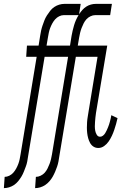

<svg xmlns="http://www.w3.org/2000/svg" viewBox="-51 -755 671 990"><path d="M-31 215 -27 157Q-15 157 -3 151Q9 145 17.5 135.5Q26 126 32.5 114Q39 102 43.5 90Q48 78 50.5 65.5Q53 53 55 41L138 -462H84L88 -520H148L156 -570Q158 -584 161 -597.5Q164 -611 168.5 -624Q173 -637 178 -650Q183 -663 191 -675.5Q199 -688 208 -699.5Q217 -711 229 -719Q241 -727 254.5 -731Q268 -735 281 -735H365L357 -682Q365 -694 374 -704Q383 -714 394 -721Q405 -728 417.5 -731.5Q430 -735 443 -735H526L517 -677H440Q428 -677 415.5 -671Q403 -665 394.5 -655.5Q386 -646 380 -634Q374 -622 369.5 -610Q365 -598 362 -585.5Q359 -573 357 -561L350 -520H502L444 -173Q442 -161 441 -149.5Q440 -138 439 -126.5Q438 -115 438 -103.5Q438 -92 440 -81Q442 -70 448 -60Q454 -50 465 -50Q473 -50 480 -55.5Q487 -61 491.5 -68.5Q496 -76 499.5 -83.5Q503 -91 506 -98.5Q509 -106 511.5 -113.5Q514 -121 516 -129Q518 -137 520 -145Q522 -153 523 -161L555 -146Q552 -131 547.5 -115.5Q543 -100 538 -85Q533 -70 526 -55Q519 -40 509.5 -26Q500 -12 486 -2Q472 8 456 8Q442 8 431 1Q420 -6 413.5 -18Q407 -30 403.5 -43Q400 -56 398.5 -69.5Q397 -83 397 -97Q397 -111 398 -125.5Q399 -140 401.5 -154Q404 -168 406 -182L452 -462H340L255 50Q253 64 250.5 77.5Q248 91 243.5 104Q239 117 233.5 130Q228 143 221 155.5Q214 168 204 179.5Q194 191 182 199Q170 207 156.5 211Q143 215 130 215L134 157Q146 157 158.5 151Q171 145 179.5 135.5Q188 126 194 114Q200 102 204.5 90Q209 78 212 65.5Q215 53 217 41L300 -462H179L94 50Q92 64 89.5 77.5Q87 91 82 104Q77 117 72 130Q67 143 59.5 155.5Q52 168 42.5 179.5Q33 191 21 199Q9 207 -4.5 211Q-18 215 -31 215ZM189 -520H310L318 -570Q323 -598 331 -625Q339 -652 354 -677H278Q266 -677 254 -671Q242 -665 233.5 -655.5Q225 -646 218.5 -634Q212 -622 207.5 -610Q203 -598 200.5 -585.5Q198 -573 196 -561Z"/></svg>

Font: Iosevka HT Light Extended
Style: Italic
Weight: 300
Width: 7
Italic angle: -9°
Monospace: yes
Designer: Belleve Invis
Foundry: Belleve Invis
Version: Version 32.3.0; ttfautohint (v1.8.4)